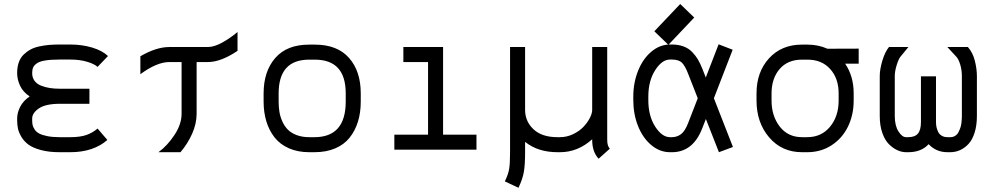

<svg xmlns="http://www.w3.org/2000/svg" viewBox="-20 -729 4841 935"><path d="M270 -439Q228 -439 200.7 -434.6Q173.3 -430.2 159.7 -420.7Q146 -411.1 141.4 -400.4Q136.7 -389.6 136.7 -373Q136.7 -351.1 148.2 -335.4Q159.7 -319.8 180.2 -311.8Q200.7 -303.7 223.1 -300.3Q245.6 -296.9 272.5 -296.9H415.5V-223.6H272.5Q202.1 -223.6 169.4 -201.2Q136.7 -178.7 136.7 -151.9V-143.6Q136.7 -129.9 138.9 -119.9Q141.1 -109.9 148.9 -98.1Q156.7 -86.4 170.7 -78.9Q184.6 -71.3 209.7 -66.2Q234.9 -61 270 -61H321.8Q370.6 -61 401.1 -71.8Q431.6 -82.5 455.1 -103L502.9 -47.4Q434.6 12.2 321.8 12.2H270Q218.3 12.2 179.4 1.7Q140.6 -8.8 119.1 -24.4Q97.7 -40 84.5 -62Q71.3 -84 67.4 -103Q63.5 -122.1 63.5 -143.6V-151.9Q63.5 -180.2 78.4 -209.2Q93.3 -238.3 124.5 -259.3Q91.8 -281.2 77.6 -311.8Q63.5 -342.3 63.5 -373Q63.5 -402.3 71.5 -425.3Q79.6 -448.2 95 -463.1Q110.4 -478 128.9 -488Q147.5 -498 172.1 -503.2Q196.8 -508.3 219.5 -510.3Q242.2 -512.2 270 -512.2H321.8Q379.9 -512.2 429.2 -497.3Q478.5 -482.4 505.9 -456.1L455.1 -403.3Q439.9 -417.5 404.3 -428.2Q368.7 -439 321.8 -439Z M804.2 -500H992.2Q1022.5 -500 1061.3 -521.2Q1100.1 -542.5 1136.7 -573.2V-481.4Q1055.7 -426.8 992.2 -426.8H937.5V-174.8Q937.5 -127.4 916 -78.6Q894.5 -29.8 858.9 12.2H751.5Q794.4 -18.6 829.3 -71.3Q864.3 -124 864.3 -174.8V-426.8H804.2Q744.1 -426.8 663.6 -367.7V-455.1Q741.2 -500 804.2 -500Z M1736.8 -274.4V-234.4Q1736.8 -180.7 1723.1 -136.5Q1709.5 -92.3 1682.6 -58.6Q1655.8 -24.9 1612.1 -6.3Q1568.4 12.2 1511.2 12.2H1486.3Q1430.2 12.2 1387 -6.8Q1343.8 -25.9 1317.1 -59.8Q1290.5 -93.8 1277.1 -137.9Q1263.7 -182.1 1263.7 -234.9V-273.9Q1263.7 -381.3 1320.3 -446.5Q1377 -511.7 1485.4 -511.7H1513.2Q1622.6 -511.7 1679.7 -447Q1736.8 -382.3 1736.8 -274.4ZM1513.2 -438.5H1485.4Q1336.9 -438.5 1336.9 -273.9V-234.9Q1336.9 -207.5 1340.8 -183.8Q1344.7 -160.2 1355.2 -137Q1365.7 -113.8 1382.1 -97.4Q1398.4 -81.1 1425 -71Q1451.7 -61 1486.3 -61H1511.2Q1663.6 -61 1663.6 -234.4V-274.4Q1663.6 -438.5 1513.2 -438.5Z M1944.3 -500H2137.7V-73.2H2300.3V0H1900.4V-73.2H2064.5V-426.8H1944.3Z M2895 43.9Q2863.8 10.3 2863.8 -48.3V-50.8Q2793.9 12.2 2707 12.2H2694.8Q2599.6 12.2 2537.1 -38.1V12.2Q2537.1 72.8 2531.2 107.4Q2525.4 142.1 2504.9 185.5L2438.5 154.3Q2455.6 119.1 2459.7 92.5Q2463.9 65.9 2463.9 12.2V-500H2537.1V-193.8Q2537.1 -138.2 2577.9 -99.6Q2618.7 -61 2694.8 -61H2707Q2739.7 -61 2770.3 -75.4Q2800.8 -89.8 2820.6 -110.6Q2840.3 -131.3 2852.1 -153.8Q2863.8 -176.3 2863.8 -193.8V-500H2937V-48.3Q2937 -17.6 2949.7 -4.9Z M3377.9 -250.5 3331.5 -368.7Q3316.9 -407.2 3301.3 -423.1Q3285.6 -439 3252 -439H3242.7Q3203.6 -439 3170.4 -387Q3137.2 -335 3137.2 -258.3V-241.7Q3137.2 -164.6 3170.4 -112.8Q3203.6 -61 3242.7 -61H3252Q3276.4 -61 3296.1 -75.4Q3315.9 -89.8 3331.5 -130.9ZM3399.9 -104.5Q3355 12.2 3252 12.2H3242.7Q3192.9 12.2 3151.4 -22.7Q3109.9 -57.6 3086.9 -115.7Q3064 -173.8 3064 -241.7V-258.3Q3064 -326.2 3087.4 -384.5Q3110.8 -442.9 3152.1 -477.5Q3193.4 -512.2 3242.7 -512.2H3252Q3283.7 -512.2 3308.6 -502.9Q3333.5 -493.7 3350.6 -475.8Q3367.7 -458 3378.7 -439.5Q3389.6 -420.9 3399.9 -395L3417 -351.6L3479.5 -513.2L3547.9 -486.8L3456.5 -250.5L3549.3 -13.2L3481 12.2L3417.5 -149.4ZM3234.9 -510.7 3166.5 -576.7 3292.5 -709.5 3360.8 -643.6Z M4137.2 -274.4V-239.3Q4137.2 -169.4 4109.4 -112.3Q4081.5 -55.2 4029.5 -21.5Q3977.5 12.2 3911.1 12.2H3885.7Q3787.6 12.2 3725.8 -59.8Q3664.1 -131.8 3664.1 -239.7V-273.9Q3664.1 -378.4 3725.1 -445.1Q3786.1 -511.7 3884.8 -511.7H3912.6Q3964.8 -511.7 4009.3 -491.7L4161.6 -492.2V-418.9H4095.7Q4137.2 -357.9 4137.2 -274.4ZM3912.6 -438.5H3884.8Q3815.9 -438.5 3776.6 -392.8Q3737.3 -347.2 3737.3 -273.9V-239.7Q3737.3 -164.1 3777.3 -112.5Q3817.4 -61 3885.7 -61H3911.1Q3980 -61 4022 -111.8Q4064 -162.6 4064 -239.3V-274.4Q4064 -347.2 4022.9 -392.8Q3981.9 -438.5 3912.6 -438.5Z M4264.2 -358.4Q4264.2 -391.1 4276.9 -433.6Q4289.6 -476.1 4309.1 -500H4403.8L4365.2 -453.1Q4356 -441.9 4346.7 -412.1Q4337.4 -382.3 4337.4 -358.4V-164.1Q4337.4 -117.2 4355.2 -89.1Q4373 -61 4392.1 -61H4403.3Q4435.1 -61 4450 -78.4Q4464.8 -95.7 4464.8 -134.3V-357.4H4538.1V-134.3Q4538.1 -121.6 4540.5 -110.1Q4543 -98.6 4548.6 -86.9Q4554.2 -75.2 4565.9 -68.1Q4577.6 -61 4594.2 -61H4607.4Q4621.1 -61 4631.3 -67.4Q4641.6 -73.7 4647.5 -85.2Q4653.3 -96.7 4657 -107.4Q4660.6 -118.2 4662.1 -131.8Q4663.6 -145.5 4663.8 -151.6Q4664.1 -157.7 4664.1 -164.6V-358.4Q4664.1 -388.2 4656 -414.8Q4647.9 -441.4 4637.2 -452.6L4593.3 -500H4693.4Q4717.3 -473.1 4727.3 -433.1Q4737.3 -393.1 4737.3 -358.4V-164.6Q4737.3 -118.2 4726.1 -82.8Q4714.8 -47.4 4695.8 -27.3Q4676.8 -7.3 4654.5 2.4Q4632.3 12.2 4607.4 12.2H4594.2Q4538.6 12.2 4502.4 -26.9Q4466.3 12.2 4403.3 12.2H4392.1Q4371.1 12.2 4349.9 2.4Q4328.6 -7.3 4308.8 -26.9Q4289.1 -46.4 4276.6 -82Q4264.2 -117.7 4264.2 -164.1Z"/></svg>

Font: Anka/Coder
Style: Regular
Weight: 400
Monospace: yes
Version: Version 001.100